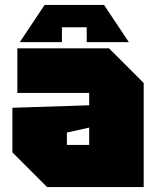

<svg xmlns="http://www.w3.org/2000/svg" viewBox="-20 -755 640 775"><path d="M30 -140V-320L340 -330V-380H50V-560H420L560 -420V0H170ZM250 -220V-170H340V-240ZM230 -585H60L160 -735H400L500 -585H330V-645H230Z"/></svg>

Font: Tektur Black
Style: Regular
Weight: 900
Designer: Adam Jagosz
Foundry: Adam Jagosz
Version: Version 1.005;gftools[0.9.30]